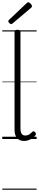

<svg xmlns="http://www.w3.org/2000/svg" viewBox="-20 -1223 342 1689"><path d="M192 17Q152 17 130 -8Q108 -33 108 -82V-942Q108 -952 114 -956.5Q120 -961 133 -961Q147 -961 153.5 -956.5Q160 -952 160 -942V-94Q160 -63 170 -47Q180 -31 202 -31Q213 -31 223 -34Q233 -37 243 -44.5Q253 -52 263 -62Q269 -68 275.5 -68Q282 -68 289 -60Q294 -55 295.5 -48.5Q297 -42 293 -35Q282 -19 265.5 -7.5Q249 4 230 10.5Q211 17 192 17ZM78 -1011Q71 -1011 62 -1020Q53 -1029 53 -1036Q53 -1038 54 -1041.5Q55 -1045 59 -1048L213 -1194Q218 -1197 220.5 -1200Q223 -1203 228 -1203Q234 -1203 242 -1197Q250 -1191 255.5 -1183.5Q261 -1176 261 -1169Q261 -1165 260 -1162Q259 -1159 253 -1154L92 -1018Q87 -1015 84.5 -1013Q82 -1011 78 -1011ZM0 436H302V446H0ZM0 -20H302V0H0ZM0 -505H302V-500H0ZM0 -956H302V-946H0Z"/></svg>

Font: Playwrite HU Guides
Style: Regular
Weight: 400
Designer: Veronika Burian, José Scaglione
Foundry: TypeTogether
Version: Version 1.003